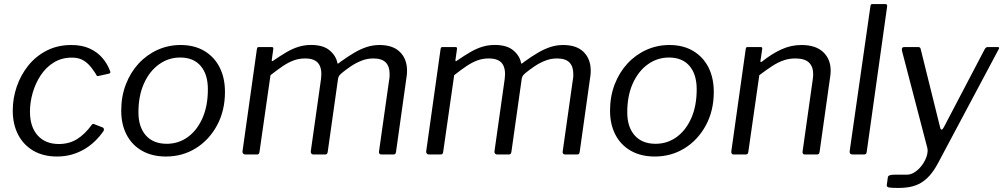

<svg xmlns="http://www.w3.org/2000/svg" viewBox="-20 -762 4948 947"><path d="M331.9 -540Q384.9 -540 422.6 -522.5Q460.3 -505 485 -476.2Q509.8 -447.4 523.1 -411.2Q525.3 -405.8 523.9 -403.2Q522.6 -400.5 517.6 -398.8L463.1 -386.7Q459.5 -385.7 456.9 -389.3Q454.2 -392.8 451.5 -399Q434.5 -425.9 417.5 -443.4Q400.5 -460.8 380.9 -469.3Q361.2 -477.8 334.9 -477.8Q284.2 -477.8 245.6 -454Q206.9 -430.2 180.8 -390.7Q154.8 -351.3 141.3 -304.4Q127.8 -257.5 127.8 -211.4Q127.8 -136.3 165.8 -94Q203.7 -51.7 270.5 -51.7Q320.3 -51.7 359.2 -75.3Q398 -98.9 433.6 -147.6Q438.8 -153.3 445.8 -149.2L486.4 -133.3Q490 -132.3 491.9 -127.5Q493.8 -122.6 491 -116.3Q473.4 -90.6 450 -67.5Q426.5 -44.4 397.7 -27.1Q368.9 -9.8 334.8 0.1Q300.6 10 261.2 10Q194.4 10 145.3 -18.2Q96.2 -46.4 69.6 -97.5Q42.9 -148.6 42.9 -216.7Q42.9 -276.8 62.5 -334.4Q82.1 -392 119.5 -438.6Q156.9 -485.2 210.6 -512.6Q264.3 -540 331.9 -540Z M798.7 10Q730.6 10 680.8 -18.2Q630.9 -46.4 604.4 -97.5Q577.9 -148.6 577.9 -215.7Q577.9 -286.4 600.7 -345.7Q623.6 -405 663.8 -448.6Q704 -492.1 757.3 -516.1Q810.5 -540 870.3 -540Q938.7 -540 987.8 -510.8Q1036.9 -481.6 1063.3 -429.7Q1089.6 -377.7 1089.6 -308.9Q1089.6 -216.5 1050.8 -144.3Q1012 -72.2 946.2 -31.1Q880.4 10 798.7 10ZM802.4 -52.8Q860.2 -52.8 906 -85.8Q951.8 -118.9 978.5 -179.1Q1005.3 -239.4 1005.3 -321.6Q1005.3 -395.2 969.8 -436.8Q934.3 -478.3 868.3 -478.3Q811.5 -478.3 764.6 -444.9Q717.8 -411.5 690.3 -350.8Q662.8 -290 662.8 -208.2Q662.8 -135.6 699.4 -94.2Q736 -52.8 802.4 -52.8Z M1189.7 0Q1183 0 1179 -4.7Q1175.1 -9.3 1176.1 -15.8L1247 -519.5Q1248.2 -526.2 1250.3 -528.1Q1252.3 -530 1257.4 -530H1319.4Q1325.5 -530 1327.3 -527.2Q1329 -524.3 1327.7 -518L1320.5 -467Q1319.3 -456.7 1326.6 -462Q1363.5 -487.4 1393.4 -504.8Q1423.3 -522.3 1452.7 -531.3Q1482 -540.3 1514.4 -540.3Q1574.5 -540.3 1606.2 -513.2Q1637.9 -486.2 1644.1 -450.9Q1645.4 -446.6 1649.9 -449.6Q1654.4 -452.5 1660.8 -458.2Q1696.8 -484.1 1728 -502.3Q1759.3 -520.6 1789.2 -530.3Q1819.2 -540 1851.5 -540Q1918.2 -540 1952.9 -505.4Q1987.6 -470.8 1987.6 -413.5Q1987.6 -406.5 1987.3 -399.6Q1986.9 -392.7 1985.6 -385.1L1933.3 -13.1Q1932 -5.4 1929.3 -2.7Q1926.5 0 1918.5 0H1862.4Q1846.7 0 1849.5 -15.8L1899.6 -369.7Q1901.3 -376.9 1901.5 -384.5Q1901.6 -392 1901.6 -397.9Q1901.6 -434.5 1882.4 -454.1Q1863.2 -473.7 1821.3 -473.7Q1790.6 -473.7 1762.4 -462.4Q1734.1 -451.1 1710.5 -435Q1686.9 -419 1668.2 -403.8Q1659.6 -396.8 1654.3 -390.4Q1649.1 -384 1647.4 -374.1L1596.4 -13.1Q1595.1 -5.4 1592.2 -2.7Q1589.2 0 1581.9 0H1525.8Q1519.6 0 1515.6 -4.5Q1511.7 -9 1512.9 -15.8L1563.3 -372.2Q1569.9 -421.3 1551.6 -447.5Q1533.2 -473.7 1484.7 -473.7Q1455.4 -473.7 1429.4 -464.3Q1403.4 -454.9 1375.9 -436.6Q1348.5 -418.3 1314.1 -391.1L1259.8 -12.1Q1258.5 -4.8 1255.8 -2.4Q1253.1 0 1244.5 0H1189.7Z M2095.7 0Q2089 0 2085 -4.7Q2081.1 -9.3 2082.1 -15.8L2153 -519.5Q2154.2 -526.2 2156.3 -528.1Q2158.3 -530 2163.4 -530H2225.4Q2231.5 -530 2233.3 -527.2Q2235 -524.3 2233.7 -518L2226.5 -467Q2225.3 -456.7 2232.6 -462Q2269.5 -487.4 2299.4 -504.8Q2329.3 -522.3 2358.7 -531.3Q2388 -540.3 2420.4 -540.3Q2480.5 -540.3 2512.2 -513.2Q2543.9 -486.2 2550.1 -450.9Q2551.4 -446.6 2555.9 -449.6Q2560.4 -452.5 2566.8 -458.2Q2602.8 -484.1 2634 -502.3Q2665.3 -520.6 2695.2 -530.3Q2725.2 -540 2757.5 -540Q2824.2 -540 2858.9 -505.4Q2893.6 -470.8 2893.6 -413.5Q2893.6 -406.5 2893.3 -399.6Q2892.9 -392.7 2891.6 -385.1L2839.3 -13.1Q2838 -5.4 2835.3 -2.7Q2832.5 0 2824.5 0H2768.4Q2752.7 0 2755.5 -15.8L2805.6 -369.7Q2807.3 -376.9 2807.5 -384.5Q2807.6 -392 2807.6 -397.9Q2807.6 -434.5 2788.4 -454.1Q2769.2 -473.7 2727.3 -473.7Q2696.6 -473.7 2668.4 -462.4Q2640.1 -451.1 2616.5 -435Q2592.9 -419 2574.2 -403.8Q2565.6 -396.8 2560.3 -390.4Q2555.1 -384 2553.4 -374.1L2502.4 -13.1Q2501.1 -5.4 2498.2 -2.7Q2495.2 0 2487.9 0H2431.8Q2425.6 0 2421.6 -4.5Q2417.7 -9 2418.9 -15.8L2469.3 -372.2Q2475.9 -421.3 2457.6 -447.5Q2439.2 -473.7 2390.7 -473.7Q2361.4 -473.7 2335.4 -464.3Q2309.4 -454.9 2281.9 -436.6Q2254.5 -418.3 2220.1 -391.1L2165.8 -12.1Q2164.5 -4.8 2161.8 -2.4Q2159.1 0 2150.5 0H2095.7Z M3209.7 10Q3141.6 10 3091.8 -18.2Q3041.9 -46.4 3015.4 -97.5Q2988.9 -148.6 2988.9 -215.7Q2988.9 -286.4 3011.7 -345.7Q3034.6 -405 3074.8 -448.6Q3115 -492.1 3168.3 -516.1Q3221.5 -540 3281.3 -540Q3349.7 -540 3398.8 -510.8Q3447.9 -481.6 3474.3 -429.7Q3500.6 -377.7 3500.6 -308.9Q3500.6 -216.5 3461.8 -144.3Q3423 -72.2 3357.2 -31.1Q3291.4 10 3209.7 10ZM3213.4 -52.8Q3271.2 -52.8 3317 -85.8Q3362.8 -118.9 3389.5 -179.1Q3416.3 -239.4 3416.3 -321.6Q3416.3 -395.2 3380.8 -436.8Q3345.3 -478.3 3279.3 -478.3Q3222.5 -478.3 3175.6 -444.9Q3128.8 -411.5 3101.3 -350.8Q3073.8 -290 3073.8 -208.2Q3073.8 -135.6 3110.4 -94.2Q3147 -52.8 3213.4 -52.8Z M3598.3 0Q3591.8 0 3588.9 -4.7Q3586.1 -9.3 3587.1 -15.8L3658 -519.5Q3659.2 -526.2 3661.2 -528.1Q3663.1 -530 3668.4 -530H3730.7Q3736 -530 3738.3 -527.9Q3740.5 -525.7 3739.3 -519.3L3730.8 -462Q3729.8 -451.2 3739.2 -458.9Q3787.2 -497.1 3834.4 -518.6Q3881.7 -540 3932.6 -540Q4003.4 -540 4040.3 -505.1Q4077.1 -470.2 4077.1 -413.3Q4077.1 -407 4076.6 -400.4Q4076.1 -393.8 4075.1 -386.5L4022.5 -13.1Q4021.2 -5.4 4018.3 -2.7Q4015.4 0 4007.4 0H3949.4Q3942.9 0 3940.2 -4.5Q3937.4 -9 3938.7 -15.8L3988.8 -370.6Q3989.8 -377.7 3990.3 -384.3Q3990.8 -390.8 3990.8 -396.4Q3990.8 -433.7 3969.8 -453.7Q3948.8 -473.7 3902.9 -473.7Q3872.2 -473.7 3844.9 -464.3Q3817.7 -454.9 3789.3 -436.6Q3761 -418.3 3725.1 -391.1L3670.8 -12.1Q3669.5 -4.8 3666.5 -2.4Q3663.5 0 3654.9 0H3598.3Z M4255.1 -14.3Q4253.8 -4.8 4250.9 -2.4Q4248.1 0 4237.6 0H4186.2Q4177 0 4173.4 -4.3Q4169.8 -8.6 4170.8 -16.5L4273.1 -730.8Q4274.3 -738.2 4276.3 -740.1Q4278.2 -742 4284.3 -742H4346.2Q4358.3 -742 4355.3 -728Z M4410.7 165Q4382.7 165 4367.6 163.1Q4352.6 161.2 4353.8 151.6L4359.1 112.7Q4360.1 105.9 4367.5 102.8Q4374.8 99.6 4392.2 99.6H4452.4Q4474.4 99.6 4494.5 85.4Q4514.5 71.3 4529.5 50.1Q4544.5 29 4551.3 6.4Q4558 -16.3 4553.6 -33.2L4428.9 -511.2Q4425 -530 4440.1 -530H4507.9Q4519.4 -530 4520.9 -520.8L4617.1 -132.9Q4619.4 -122.8 4624.3 -122.7Q4629.2 -122.6 4635.5 -134.9L4835.8 -517.3Q4839.1 -524.1 4843 -527Q4846.9 -530 4852.3 -530H4900.5Q4913.1 -530 4904.9 -517.6L4605.2 45.2Q4586.1 80.4 4565.5 103.6Q4544.9 126.7 4521.6 140.3Q4498.3 153.8 4471.1 159.4Q4443.8 165 4410.7 165Z"/></svg>

Font: Libre Franklin Thin
Style: Italic
Weight: 100
Italic angle: -8°
Designer: Pablo Impallari, Rodrigo Fuenzalida, Nhung Nguyen
Foundry: Impallari Type
Version: Version 3.000